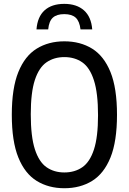

<svg xmlns="http://www.w3.org/2000/svg" viewBox="-20 -963 666 992"><path d="M312.5 9.5Q231 9.5 169.8 -28.2Q108.5 -66 74.8 -149.2Q41 -232.5 41 -370Q41 -507.5 74.8 -590.8Q108.5 -674 169.8 -711.8Q231 -749.5 312.5 -749.5Q394.5 -749.5 455.8 -711.8Q517 -674 550.8 -590.8Q584.5 -507.5 584.5 -370Q584.5 -232.5 550.8 -149.2Q517 -66 455.8 -28.2Q394.5 9.5 312.5 9.5ZM312.5 -72Q366 -72 405 -98.8Q444 -125.5 465.2 -190Q486.5 -254.5 486.5 -367.5Q486.5 -482.5 465.2 -548.2Q444 -614 405 -641Q366 -668 312.5 -668Q259.5 -668 220.5 -641.2Q181.5 -614.5 160.2 -550Q139 -485.5 139 -372.5Q139 -257.5 160.2 -191.8Q181.5 -126 220.5 -99Q259.5 -72 312.5 -72ZM168.5 -811Q173.5 -876.5 210.5 -909.8Q247.5 -943 312 -943Q376 -943 413.8 -909.5Q451.5 -876 456.5 -811H396Q391 -853.5 371 -871.8Q351 -890 312 -890Q273 -890 253 -871.8Q233 -853.5 229 -811Z"/></svg>

Font: Encode Sans Condensed Medium
Style: Regular
Weight: 500
Width: 3
Designer: Multiple Designers
Foundry: Impallari Type
Version: Version 3.000; ttfautohint (v1.8.3) -l 8 -r 50 -G 200 -x 14 